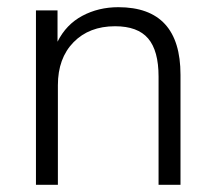

<svg xmlns="http://www.w3.org/2000/svg" viewBox="-20 -514 600 534"><path d="M80 0V-485H140V-398Q164 -446 209 -470Q254 -494 309 -494Q482 -494 482 -306V0H421V-301Q421 -373 392 -407Q363 -441 300 -441Q228 -441 184.5 -396.5Q141 -352 141 -277V0Z"/></svg>

Font: Nunito Sans Light
Style: Regular
Weight: 300
Designer: Vernon Adams
Foundry: Vernon Adams
Version: Version 3.101; ttfautohint (v1.8.4.7-5d5b);gftools[0.9.27]